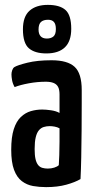

<svg xmlns="http://www.w3.org/2000/svg" viewBox="-20 -757 389 787"><path d="M169 10Q141 10 115.5 5.5Q90 1 69.5 -14.5Q49 -30 37.5 -61Q26 -92 26 -143Q26 -195 36.5 -227.5Q47 -260 65.5 -277.5Q84 -295 106.5 -301.5Q129 -308 153 -308Q168 -308 189 -305Q210 -302 224 -294Q224 -294 224 -307Q224 -320 224 -338Q224 -356 224 -370Q224 -390 218 -401Q212 -412 199.5 -417Q187 -422 168 -422Q133 -422 98 -415.5Q63 -409 40 -400Q32 -414 29.5 -428Q27 -442 27 -452Q27 -460 30 -469Q33 -478 39 -482Q52 -490 92.5 -500Q133 -510 191 -510Q257 -510 286 -483Q315 -456 315 -388V-337Q315 -280 314.5 -221.5Q314 -163 313 -112Q312 -61 310 -23Q288 -10 252 0Q216 10 169 10ZM176 -66Q190 -66 202.5 -70Q215 -74 221 -80Q222 -95 223 -121Q224 -147 224 -176.5Q224 -206 224 -231Q215 -236 204 -238Q193 -240 184 -240Q171 -240 159.5 -236.5Q148 -233 139.5 -223Q131 -213 126.5 -194.5Q122 -176 122 -146Q122 -121 125.5 -105.5Q129 -90 136 -81Q143 -72 153.5 -69Q164 -66 176 -66ZM170 -538Q123 -538 98.5 -559Q74 -580 74 -637Q74 -689 101 -713Q128 -737 176 -737Q225 -737 248.5 -716Q272 -695 272 -639Q272 -588 246 -563Q220 -538 170 -538ZM172 -599Q189 -599 199 -607.5Q209 -616 209 -638Q209 -658 201 -667Q193 -676 177 -676Q158 -676 148 -667Q138 -658 138 -636Q138 -618 146.5 -608.5Q155 -599 172 -599Z"/></svg>

Font: Yanone Kaffeesatz Medium
Style: Regular
Weight: 500
Designer: Yanone (Cyrillic: Daniel Pouzeot, Huerta Tipografica, and Cyreal)
Foundry: Yanone
Version: Version 2.003